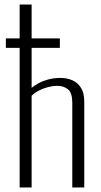

<svg xmlns="http://www.w3.org/2000/svg" viewBox="-20 -830 446 850"><path d="M67 0V-810H120V-441Q133 -452 151.5 -462Q170 -472 194.5 -478.5Q219 -485 248 -485Q276 -485 299.5 -475Q323 -465 338 -442Q353 -419 353 -380V0H300V-375Q300 -419 281 -434.5Q262 -450 234 -450Q214 -450 193 -444.5Q172 -439 153 -429.5Q134 -420 120 -406V0ZM6 -618V-660H245V-618Z"/></svg>

Font: Oswald ExtraLight
Style: Regular
Weight: 250
Designer: Vernon Adams
Foundry: Vernon Adams
Version: Version 4.103;gftools[0.9.33.dev8+g029e19f]